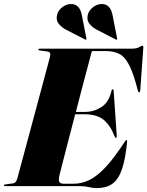

<svg xmlns="http://www.w3.org/2000/svg" viewBox="-40 -948 750 978"><path d="M367.5 0H-14Q-20 0 -20 -3.5Q-20 -8 -13.5 -8.5L26 -14Q35 -15 40 -21.8Q45 -28.5 48 -38Q49.5 -44 59.2 -80Q69 -116 83.8 -171Q98.5 -226 115.8 -290Q133 -354 150.2 -418Q167.5 -482 181.8 -535.8Q196 -589.5 205.2 -623.2Q214.5 -657 215 -660.5Q217.5 -673 214.5 -678.8Q211.5 -684.5 199 -686L162 -691Q155.5 -691.5 155.5 -696Q155.5 -700 162.5 -700H627Q656.5 -700 668.2 -707.5Q680 -715 685 -715Q691 -715 690 -706L674.5 -489Q673.5 -477.5 669.5 -477.5Q665 -477.5 662 -488Q640.5 -571.5 619 -614.5Q597.5 -657.5 569 -672.8Q540.5 -688 496.5 -688H428Q427 -684.5 419.8 -657.2Q412.5 -630 401 -586.2Q389.5 -542.5 375.2 -488.8Q361 -435 346.5 -378H393.5Q437.5 -378 476 -402.2Q514.5 -426.5 528 -485.5Q529.5 -493.5 534 -493.5Q538 -493.5 539 -485L554.5 -260Q555 -246.5 551.5 -246Q547 -245 543.5 -254Q522 -310 487.5 -338Q453 -366 389.5 -366H343Q328.5 -310.5 314.8 -257.5Q301 -204.5 289.8 -161Q278.5 -117.5 271.5 -89.5Q264.5 -61.5 263 -56Q257 -29.5 262.5 -20.8Q268 -12 286 -12H334Q377 -12 417 -32Q457 -52 500.2 -99Q543.5 -146 596 -227Q601.5 -235 604 -235Q608.5 -235 607.5 -226Q599 -136.5 580.8 -84.8Q562.5 -33 531.8 -11.5Q501 10 454.5 10Q432.5 10 412.2 5Q392 0 367.5 0ZM377 -870 400 -752.5Q401 -748 399 -746.5Q397.5 -745 394 -746.5L296 -797Q274 -808.5 259 -827Q244 -845.5 251 -874Q257 -896 277.8 -911.8Q298.5 -927.5 322 -927.5Q366.5 -927.5 377 -870ZM533.5 -870 556.5 -752.5Q557.5 -748 555.5 -746.5Q554 -745 550.5 -746.5L452.5 -797Q430.5 -808.5 415.5 -827Q400.5 -845.5 407.5 -874Q413.5 -896 434.2 -911.8Q455 -927.5 478.5 -927.5Q523 -927.5 533.5 -870Z"/></svg>

Font: Fraunces 144pt Black
Style: Italic
Weight: 900
Italic angle: -16°
Version: Version 1.000;[0bf87f6ff]